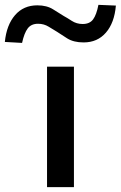

<svg xmlns="http://www.w3.org/2000/svg" viewBox="-84 -772 498 792"><path d="M110 0V-497H221V0ZM7 -595 -64 -599Q-57 -669 -22 -709.5Q13 -750 70 -750Q109 -750 135 -733.5Q161 -717 179 -706Q192 -699 212 -686Q232 -673 257 -673Q286 -673 300 -692Q314 -711 322 -752L394 -749Q388 -678 353 -637.5Q318 -597 261 -597Q220 -597 193.5 -613.5Q167 -630 151 -641Q136 -650 116.5 -662Q97 -674 73 -674Q45 -674 30.5 -655Q16 -636 7 -595Z"/></svg>

Font: Nunito Sans 7pt Expanded Medium
Style: Regular
Weight: 500
Width: 7
Designer: Vernon Adams
Foundry: Vernon Adams
Version: Version 3.101;gftools[0.9.27]